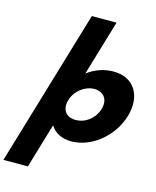

<svg xmlns="http://www.w3.org/2000/svg" viewBox="-173 -965 1080 1329"><g transform="rotate(15 366.5 -300.0)"><path d="M736.2 -256C780.9 -406 712.2 -528 562.2 -528C493.2 -528 429.4 -505 375.2 -464L493.1 -860H316.1L-17.4 260H157.6L252.3 -58H254.3C279.8 -16 330.5 15 400.5 15C550.5 15 691.6 -106 736.2 -256ZM548.2 -256C527.4 -186 464.5 -136 392.5 -136C323.5 -136 288.4 -186 309.2 -256C330.4 -327 398.3 -377 464.3 -377C531.3 -377 569.4 -327 548.2 -256Z"/></g></svg>

Font: Hussar
Style: BdOblThree
Weight: 700
Foundry: Cannot Into Space Fonts
Version: Version 2.00